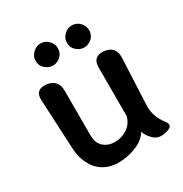

<svg xmlns="http://www.w3.org/2000/svg" viewBox="-181 -915 1013 1063"><g transform="rotate(-30 326.0 -383.0)"><path d="M274 11Q217 11 176 -15Q136 -40 115 -84Q93 -125 90 -178L74 -501Q70 -571 141 -564Q212 -555 212 -483V-201Q212 -147 241 -123Q269 -98 312 -98Q354 -98 389 -120Q424 -141 439 -188V-500Q439 -571 510 -564Q581 -555 578 -484L564 -178Q564 -114 607 -58Q622 -38 619 -26Q616 -14 592 -6Q568 2 545 0.5Q522 -1 503 -18Q475 -44 465 -75Q443 -35 388 -12Q331 11 274 11ZM226 -636Q199 -636 177 -656Q155 -675 155 -706Q155 -735 177 -756Q198 -777 226 -777Q255 -777 276 -756Q297 -735 297 -706Q297 -676 276 -656Q254 -636 226 -636ZM426 -636Q399 -636 377 -656Q355 -675 355 -706Q355 -735 377 -756Q398 -777 426 -777Q455 -777 476 -756Q497 -735 497 -706Q497 -676 476 -656Q454 -636 426 -636Z"/></g></svg>

Font: MaokenZhuyuanTi
Style: Regular
Weight: 400
Designer: Fontworks Inc & LongZhuTi team: ZERO子、时光羊、荆南、频凡、刘鹏、Little White Dog、帆影Magmeta、奈白不弍、白日月球、ChaoTawei、雨三（排名不分先后）
Version: Version 1.000; 20230222